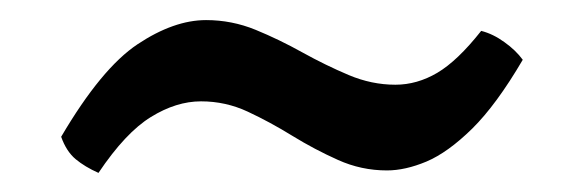

<svg xmlns="http://www.w3.org/2000/svg" viewBox="-20 -354 590 194"><path d="M79.5 -179.3Q65.8 -185.4 56.4 -193.2Q47 -201.1 41.8 -215.8Q82.4 -284.9 119 -309.3Q155.7 -333.7 188.2 -333.7Q214.2 -333.7 238.2 -323.9Q262.1 -314.1 285.6 -301Q309.1 -288 332.3 -278.2Q355.5 -268.4 379.5 -268.4Q401.4 -268.4 421.8 -280.4Q442.3 -292.5 466.2 -322.8Q478.3 -319.7 489.7 -311.4Q501.2 -303.2 508.2 -293.6Q481.6 -248.2 457.1 -224Q432.5 -199.9 411 -190.8Q389.5 -181.8 371 -181.8Q345 -181.8 321.5 -192.4Q298 -202.9 275.5 -216.7Q253 -230.6 230.5 -241.1Q208.1 -251.6 183.1 -251.6Q158.1 -251.6 132.5 -235.8Q106.8 -220 79.5 -179.3Z"/></svg>

Font: Vollkorn
Style: Regular
Weight: 400
Designer: Friedrich Althausen
Foundry: Friedrich Althausen
Version: Version 5.001